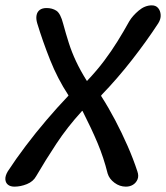

<svg xmlns="http://www.w3.org/2000/svg" viewBox="-50 -697 620 717"><path d="M4 0Q-11 0 -20 -7Q-29 -14 -30 -27Q-31 -40 -21 -57Q9 -103 46 -152Q83 -201 123.5 -248.5Q164 -296 204 -338Q207 -341 205 -342Q165 -403 137 -473.5Q109 -544 89 -610Q84 -627 86.5 -640Q89 -653 98.5 -660Q108 -667 124 -667Q145 -667 160.5 -657Q176 -647 186 -608Q196 -571 207 -536.5Q218 -502 234 -468Q250 -434 273 -397Q275 -393 277 -397Q312 -434 339 -470Q366 -506 389 -543Q412 -580 433 -618Q445 -638 468 -657.5Q491 -677 517 -677Q532 -677 540.5 -667Q549 -657 550 -641.5Q551 -626 541 -610Q498 -544 443 -473.5Q388 -403 329 -342Q327 -340 328 -338Q355 -296 380 -248.5Q405 -201 426.5 -152Q448 -103 463 -57Q469 -40 463.5 -27Q458 -14 446.5 -7Q435 0 420 0Q397 0 377.5 -14.5Q358 -29 352 -49Q337 -109 314.5 -162.5Q292 -216 259 -281Q257 -285 255 -281Q202 -223 161 -161Q120 -99 85 -39Q74 -19 50.5 -9.5Q27 0 4 0Z"/></svg>

Font: Winky Sans
Style: Italic
Weight: 400
Italic angle: -8.97852°
Designer: Simon Atzbach
Foundry: typofactur
Version: Version 1.205